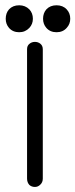

<svg xmlns="http://www.w3.org/2000/svg" viewBox="-20 -701 290 738"><path d="M84 -511.7V-14.6Q84 0 92.8 9.8Q101.6 17.6 114.3 17.6Q126 17.6 134.8 8.8Q144.5 0 144.5 -14.6V-511.7Q144.5 -525.4 134.8 -533.2Q126 -540 114.3 -540Q101.6 -540 92.8 -532.2Q84 -525.4 84 -511.7ZM53.7 -680.7Q29.3 -680.7 14.6 -665Q2 -650.4 2 -628.9Q2 -608.4 14.6 -593.8Q29.3 -577.1 53.7 -577.1Q77.1 -577.1 92.8 -593.8Q106.4 -608.4 106.4 -628.9Q106.4 -650.4 92.8 -665Q77.1 -680.7 53.7 -680.7ZM197.3 -680.7Q172.9 -680.7 158.2 -665Q145.5 -650.4 145.5 -628.9Q145.5 -608.4 158.2 -593.8Q172.9 -577.1 197.3 -577.1Q221.7 -577.1 236.3 -593.8Q250 -608.4 250 -628.9Q250 -650.4 236.3 -665Q221.7 -680.7 197.3 -680.7Z"/></svg>

Font: Gulim
Style: Regular
Weight: 400
Version: Version 2.21